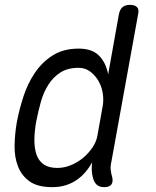

<svg xmlns="http://www.w3.org/2000/svg" viewBox="-20 -760 640 790"><path d="M438 -93Q434 -77 435.5 -61.5Q437 -46 442 -30Q446 -10 437.5 0Q429 10 409 10Q389 10 378 0Q367 -10 362 -30Q358 -46 357.5 -60.5Q357 -75 359 -92Q347 -70 331 -51.5Q315 -33 295.5 -19.5Q276 -6 251 2Q226 10 195 10Q135 10 102 -13.5Q69 -37 54 -75.5Q39 -114 40 -161.5Q41 -209 49 -256Q59 -310 77 -364.5Q95 -419 125 -462.5Q155 -506 198.5 -533Q242 -560 304 -560Q359 -560 387.5 -531Q416 -502 425 -454L469 -700Q473 -721 484 -730.5Q495 -740 515 -740Q535 -740 544 -730.5Q553 -721 548 -700ZM216 -69Q244 -69 272 -80.5Q300 -92 322.5 -111Q345 -130 361 -154Q377 -178 381 -203L403 -326Q407 -351 402.5 -378Q398 -405 384.5 -428Q371 -451 350.5 -466Q330 -481 303 -481Q259 -481 229 -462Q199 -443 179 -411.5Q159 -380 148 -340.5Q137 -301 129 -260Q122 -221 121.5 -186Q121 -151 130 -124.5Q139 -98 160 -83.5Q181 -69 216 -69Z"/></svg>

Font: Maple Mono Light
Style: Italic
Weight: 300
Italic angle: -10°
Monospace: yes
Designer: subframe7536
Version: Version 7.000